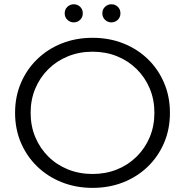

<svg xmlns="http://www.w3.org/2000/svg" viewBox="-20 -886 879 912"><path d="M419.8 6.4Q340.7 6.4 273.4 -20.4Q206 -47.2 156.4 -95.5Q106.8 -143.7 79.2 -208.4Q51.6 -273.2 51.6 -350Q51.6 -426.8 79.2 -491.6Q106.8 -556.3 156.5 -604.6Q206.2 -653 273.3 -679.7Q340.4 -706.4 419.7 -706.4Q499 -706.4 565.9 -679.8Q632.9 -653.2 682.5 -605Q732.1 -556.8 759.6 -491.9Q787.2 -427 787.2 -349.9Q787.2 -272.9 759.6 -208Q732.1 -143.2 682.5 -95Q632.9 -46.8 565.9 -20.2Q499 6.4 419.8 6.4ZM419.7 -59.6Q482.6 -59.6 536.2 -81.3Q589.7 -103 629.4 -142.5Q669.2 -181.9 691.3 -234.7Q713.4 -287.4 713.4 -350.2Q713.4 -412.9 691.3 -465.5Q669.3 -518 629.5 -557.5Q589.8 -597 536.2 -618.7Q482.6 -640.4 419.7 -640.4Q356.8 -640.4 303.1 -618.6Q249.3 -596.9 209.5 -557.4Q169.6 -517.9 147.6 -465.3Q125.5 -412.7 125.5 -350.2Q125.5 -287.6 147.5 -234.9Q169.6 -182.2 209.4 -142.5Q249.2 -102.8 303 -81.2Q356.8 -59.6 419.7 -59.6ZM509.1 -779.7Q491.7 -779.7 478.9 -791.9Q466.1 -804.2 466.1 -822.7Q466.1 -841.6 478.9 -853.6Q491.7 -865.7 509.1 -865.7Q526.9 -865.7 539.5 -853.6Q552.1 -841.6 552.1 -822.7Q552.1 -804.2 539.5 -791.9Q526.9 -779.7 509.1 -779.7ZM330.3 -779.7Q313 -779.7 300.2 -791.9Q287.3 -804.2 287.3 -822.7Q287.3 -841.6 300.2 -853.6Q313 -865.7 330.3 -865.7Q348.1 -865.7 360.7 -853.6Q373.3 -841.6 373.3 -822.7Q373.3 -804.2 360.7 -791.9Q348.1 -779.7 330.3 -779.7Z"/></svg>

Font: Montserrat Alternates Thin
Style: Regular
Weight: 100
Designer: Julieta Ulanovsky
Foundry: Julieta Ulanovsky
Version: Version 9.000